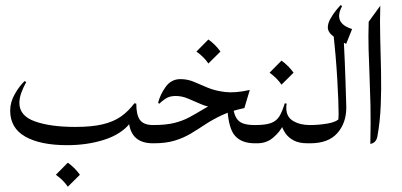

<svg xmlns="http://www.w3.org/2000/svg" viewBox="-20 -556 1558 745"><path d="M501.5 -155.3 508.8 -153.8Q508.8 -109.4 523.4 -90.1Q538.1 -70.8 573.7 -70.8Q596.7 -70.8 596.7 -35.6Q596.7 0 573.7 0Q489.7 0 480.5 -79.6L483.9 -77.1Q449.7 -34.7 384.3 -13.7Q318.8 7.3 240.7 7.3Q136.7 7.3 78.1 -25.9Q19.5 -59.1 19.5 -127Q19.5 -159.7 37.4 -190.9Q55.2 -222.2 75.2 -241.2L82 -237.8Q71.3 -219.2 63.2 -197.5Q55.2 -175.8 55.2 -156.7Q55.2 -106.4 115.5 -85Q175.8 -63.5 272 -63.5Q335.4 -63.5 377.9 -73.5Q420.4 -83.5 449.5 -104Q478.5 -124.5 501.5 -155.3ZM243.2 75.2Q271 95.2 290 122.1L243.2 168.5Q225.6 142.6 196.8 122.1Z M576.2 0Q554.7 0 554.7 -35.2Q554.7 -50.8 559.3 -60.8Q564 -70.8 573.7 -70.8Q624.5 -70.8 657 -79.1Q689.5 -87.4 714.4 -100.8Q739.3 -114.3 765.9 -130.4Q792.5 -146.5 830.8 -162.8Q869.1 -179.2 929.7 -192.4L912.6 -141.6Q860.4 -130.4 824 -135.3Q787.6 -140.1 760.5 -151.6Q733.4 -163.1 710 -173.3Q686.5 -183.6 661.1 -183.6Q638.2 -183.6 622.3 -173.1Q606.4 -162.6 599.1 -153.8L593.3 -156.7Q601.6 -189.5 623 -219.2Q644.5 -249 680.2 -249Q708 -249 732.9 -238.3Q757.8 -227.5 786.4 -215.6Q814.9 -203.6 853.8 -199Q892.6 -194.3 949.2 -207L928.2 -136.7Q877 -126 841.1 -109.1Q805.2 -92.3 776.9 -73.5Q748.5 -54.7 720.5 -37.8Q692.4 -21 658.2 -10.5Q624 0 576.2 0ZM968.8 0Q918 0 892.3 -28.6Q866.7 -57.1 862.3 -135.3L884.3 -141.1Q888.2 -105 905.3 -87.9Q922.4 -70.8 968.8 -70.8Q998 -70.8 998 -35.6Q998 0 968.8 0ZM788.6 -402.8Q816.4 -382.8 835.4 -356L788.6 -309.6Q771 -335.4 742.2 -356Z M968.8 0Q957 0 952.9 -9.5Q948.7 -19 948.7 -35.2Q948.7 -50.8 952.9 -60.8Q957 -70.8 968.8 -70.8H971.2Q1010.3 -70.8 1031.5 -78.6Q1052.7 -86.4 1064 -104.7Q1075.2 -123 1085 -155.3L1092.3 -153.8Q1090.8 -146 1090.8 -137.2Q1090.8 -102.5 1117.4 -86.7Q1144 -70.8 1182.1 -70.8H1184.6Q1196.8 -70.8 1201.9 -60.8Q1207 -50.8 1207 -35.2Q1207 -19 1202.1 -9.5Q1197.3 0 1184.6 0H1173.8Q1140.1 0 1119.4 -11.2Q1098.6 -22.5 1087.6 -38.8Q1076.7 -55.2 1071.8 -70.8L1077.6 -68.4Q1066.4 -44.9 1040.5 -22.5Q1014.6 0 978.5 0ZM1072.3 -320.8Q1100.1 -300.8 1119.1 -273.9L1072.3 -227.5Q1054.7 -253.4 1025.9 -273.9Z M1271.5 -450.2 1313 -418.5Q1318.8 -304.7 1320.6 -241Q1322.3 -177.2 1323.7 -139.6Q1323.7 -78.6 1288.8 -39.3Q1253.9 0 1183.6 0Q1163.6 0 1163.6 -35.6Q1163.6 -70.8 1183.6 -70.8Q1216.8 -70.8 1251.2 -76.7Q1285.6 -82.5 1298.3 -97.7L1291 -81.1Q1292 -85.4 1293 -93.5Q1293.9 -101.6 1293.9 -113.3Q1293.9 -157.7 1288.8 -246.8Q1283.7 -335.9 1271.5 -450.2ZM1301.3 -536.1 1307.6 -532.7Q1271.5 -466.3 1346.2 -443.4L1323.2 -385.7Q1296.4 -397.9 1274.2 -414.3Q1252 -430.7 1252 -449.7Q1252 -465.8 1262.5 -484.1Q1272.9 -502.4 1284.9 -517.1Q1296.9 -531.7 1301.3 -536.1Z M1410.6 -471.7 1455.6 -533.7Q1453.6 -476.1 1455.3 -410.9Q1457 -345.7 1458.5 -278.3Q1460 -210.9 1457.3 -146.5Q1454.6 -82 1444.3 -26.4Q1439.5 -1.5 1417 2.4Q1418.9 -83.5 1417.5 -147.5Q1416 -211.4 1413.8 -263.4Q1411.6 -315.4 1410.2 -364.7Q1408.7 -414.1 1410.6 -471.7Z"/></svg>

Font: Lateef Light
Style: Regular
Weight: 300
Designer: SIL International
Foundry: SIL International
Version: Version 4.200